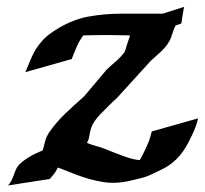

<svg xmlns="http://www.w3.org/2000/svg" viewBox="-20 -534 604 566"><path d="M54.7 -321.3Q64 -344.2 74.2 -367.4Q84.5 -390.6 100.6 -409.2Q111.8 -422.9 125.5 -433.1Q139.2 -443.4 154.3 -452.1Q197.3 -477.5 243.4 -485.6Q289.6 -493.7 338.4 -493.7H459.5L522.5 -513.7Q520 -501 518.3 -489Q516.6 -477.1 514.6 -464.8L497.6 -459Q495.1 -453.6 492.9 -448.5Q490.7 -443.4 489.3 -438.5Q484.9 -422.4 478.5 -411.4Q472.2 -400.4 463.9 -391.4Q455.6 -382.3 445.6 -373.8Q435.5 -365.2 424.3 -354.5L324.7 -245.1Q311.5 -233.4 299.1 -220.7Q286.6 -208 273.9 -195.3Q266.1 -187 259.5 -177.7Q252.9 -168.5 249 -157.7Q245.1 -146.5 243.7 -134.8Q242.2 -123 236.3 -112.8Q249 -107.4 262 -104Q274.9 -100.6 287.6 -95.7Q302.7 -89.8 317.1 -84Q331.5 -78.1 346.7 -72.8Q360.8 -67.9 371.1 -65.4Q381.3 -63 391.6 -62L396 -68.8Q405.8 -87.4 414.3 -106.7Q422.9 -126 427.2 -146.5L564 -185.1Q561 -171.9 556.6 -160.2Q552.2 -148.4 546.4 -136.2Q538.1 -118.2 529.3 -103Q520.5 -87.9 509.8 -75.2Q499 -62.5 485.4 -52Q471.7 -41.5 453.1 -32.7Q442.9 -27.8 435.5 -24.2Q428.2 -20.5 421.4 -17.6Q414.6 -14.6 407.5 -12.2Q400.4 -9.8 391.1 -7.8Q375.5 -3.9 359.4 -0.2Q343.3 3.4 327.1 4.4Q305.7 5.9 284.9 2.7Q264.2 -0.5 244.1 -6.1Q224.1 -11.7 204.3 -19.3Q184.6 -26.9 165 -34.7Q161.1 -36.1 157.7 -37.6Q154.3 -39.1 150.4 -40Q146 -30.3 140.1 -22.5Q134.3 -14.6 126.5 -6.3L3.4 12.7Q9.3 6.8 12.7 0.2Q16.1 -6.3 18.8 -13.4Q21.5 -20.5 24.2 -27.8Q26.9 -35.2 31.2 -42Q34.7 -47.9 42.5 -54.4Q50.3 -61 60.3 -67.6Q70.3 -74.2 82.3 -80.1Q94.2 -85.9 106 -90.8Q109.9 -104 113 -117.2Q116.2 -130.4 124.5 -143.1Q134.8 -158.2 147 -172.4Q159.2 -186.5 172.9 -199.7Q186.5 -212.9 200.4 -225.3Q214.4 -237.8 228 -250L293 -327.1Q302.7 -336.9 313 -345.7Q314.9 -347.7 316.7 -349.1Q318.4 -350.6 320.3 -352.1Q321.3 -353 322.3 -353.8Q323.2 -354.5 322.8 -354L309.6 -342.8Q308.6 -341.8 311 -343.8Q313.5 -345.7 314.5 -346.7L322.8 -354Q329.1 -359.9 335.2 -366.2Q341.3 -372.6 346.7 -379.4Q350.6 -388.7 353 -397.9Q355.5 -407.2 358.9 -416.5Q361.3 -421.9 361.8 -423.6Q362.3 -425.3 362.8 -429.7Q349.1 -429.7 332 -430.2Q314.9 -430.7 296.6 -430.7Q278.3 -430.7 260 -430.4Q241.7 -430.2 225.6 -429.7Q213.9 -414.1 206.1 -396Q198.2 -377.9 191.4 -359.9ZM100.6 -43.5Q102.5 -43.9 104 -44.4Q105.5 -44.9 106.9 -45.4Q106.4 -44.9 105 -44.9Z"/></svg>

Font: Autopia Bold Italic
Style: Bold Italic
Weight: 700
Italic angle: -104°
Designer: Antoine Gelgon
Foundry: Antoine Gelgon
Version: V.1.0